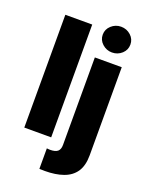

<svg xmlns="http://www.w3.org/2000/svg" viewBox="-176 -867 913 1163"><g transform="rotate(20 280.5 -285.5)"><path d="M55.2 -727.1H228.5V0H55.2ZM311.5 19V-545.4H484.9V22.9Q484.9 89.4 457.5 129.9Q430.2 169.4 379.9 187Q330.1 204.6 261.7 204.6Q249.5 204.6 244.1 204.1Q241.2 204.1 235.4 204.1Q229.5 204.1 226.6 203.6V71.8Q228.5 71.8 232.2 72Q235.8 72.3 237.8 72.8Q241.2 73.2 248 73.2Q282.7 73.2 297.4 59.6Q311.5 46.4 311.5 19ZM397.9 -608.9Q362.3 -608.9 335.4 -633.3Q309.1 -657.2 309.1 -691.9Q309.1 -726.6 335.4 -750.5Q362.3 -774.9 397.9 -774.9Q434.6 -774.9 461.4 -750.5Q487.3 -726.6 487.3 -691.9Q487.3 -657.2 461.4 -633.3Q434.6 -608.9 397.9 -608.9Z"/></g></svg>

Font: My Font
Style: Regular
Weight: 500
Designer: Rasmus Andersson
Foundry: rsms
Version: Version 0.001